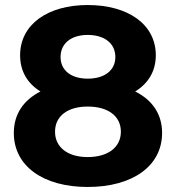

<svg xmlns="http://www.w3.org/2000/svg" viewBox="-20 -732 700 764"><path d="M518 -368C570 -400 600 -449 600 -512C600 -635 490 -712 329 -712C170 -712 60 -635 60 -512C60 -449 89 -400 141 -368C74 -334 35 -278 35 -203C35 -71 152 12 329 12C507 12 625 -71 625 -203C625 -278 586 -334 518 -368ZM329 -593C395 -593 439 -560 439 -505C439 -452 396 -419 329 -419C263 -419 221 -452 221 -505C221 -560 264 -593 329 -593ZM329 -107C249 -107 199 -146 199 -208C199 -270 249 -308 329 -308C410 -308 461 -270 461 -208C461 -146 410 -107 329 -107Z"/></svg>

Font: AWKNG-Font
Style: Bold
Weight: 700
Designer: Awakening Church
Foundry: Awakening Church
Version: Version 1.700;PS 001.700;hotconv 1.0.88;makeotf.lib2.5.64775